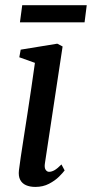

<svg xmlns="http://www.w3.org/2000/svg" viewBox="-20 -726 362 756"><path d="M119 10Q98 10 82.5 3.2Q67 -3.5 59.5 -18Q52 -32.5 54.5 -55Q56.5 -72.5 61.5 -106.2Q66.5 -140 73.5 -184.5Q80.5 -229 88.2 -279.2Q96 -329.5 103.5 -380.8Q111 -432 117.5 -478.5L56 -500.5L61.5 -530.5L205.5 -554L226.5 -543L157 -84Q154 -66 159.5 -57.8Q165 -49.5 173 -49.5Q183.5 -49.5 194.5 -55.8Q205.5 -62 222 -78.5L234.5 -55Q228 -46 212.5 -30.5Q197 -15 173.2 -2.5Q149.5 10 119 10ZM67.5 -705.5H321.5L313 -638H58.5Z"/></svg>

Font: Merriweather 48pt
Style: Italic
Weight: 400
Italic angle: -7.8°
Version: Version 2.101